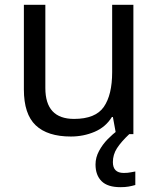

<svg xmlns="http://www.w3.org/2000/svg" viewBox="-20 -556 658 796"><path d="M533 -536V0H461L448 -71H444Q418 -29 372 -9.5Q326 10 274 10Q177 10 128 -36.5Q79 -83 79 -185V-536H168V-191Q168 -63 287 -63Q376 -63 410.5 -113Q445 -163 445 -257V-536ZM448 116Q448 161 493 161Q510 161 521.5 158.5Q533 156 541 155V211Q527 215 513 217.5Q499 220 479 220Q426 220 401 195Q376 170 376 126Q376 97 390.5 70Q405 43 426.5 21Q448 -1 468 -15L516 0Q482 32 465 58.5Q448 85 448 116Z"/></svg>

Font: Noto Sans Mandaic
Style: Regular
Weight: 400
Designer: Monotype Design Team
Foundry: Monotype Imaging Inc.
Version: Version 2.002; ttfautohint (v1.8.4.7-5d5b)